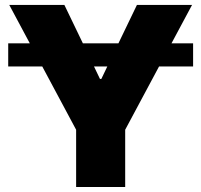

<svg xmlns="http://www.w3.org/2000/svg" viewBox="-20 -747 804 767"><path d="M751.4 -573.9V-481.5H615.4L480.1 -228.7V0H284.1V-228.7L148.8 -481.5H12.8V-573.9H99.1L17 -727.3H237.2L311.1 -573.9H453.1L527 -727.3H747.2L665.1 -573.9ZM355.5 -481.5 379.3 -431.8H384.9L408.7 -481.5Z"/></svg>

Font: Karasuma Gothic
Style: Black
Weight: 900
Designer: Rasmus Andersson / Ryoko Nishizuka
Foundry: Genbu
Version: Version 1.00